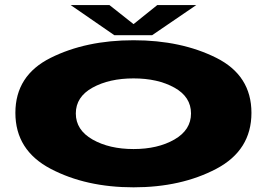

<svg xmlns="http://www.w3.org/2000/svg" viewBox="-20 -756 1102 780"><path d="M522.5 5Q329 5 185.8 -70.2Q42.5 -145.5 42.5 -297.5Q42.5 -449.5 185.8 -521Q329 -592.5 522.5 -592.5Q716 -592.5 858.8 -521Q1001.5 -449.5 1001.5 -297.5Q1001.5 -145.5 858.8 -70.2Q716 5 522.5 5ZM522.5 -150.5Q621 -150.5 688.5 -189.2Q756 -228 756 -295Q756 -362.5 688.5 -400Q621 -437.5 522.5 -437.5Q424 -437.5 356 -400Q288 -362.5 288 -295Q288 -228 356 -189.2Q424 -150.5 522.5 -150.5ZM444.5 -613 267 -735.5H424.5L522.5 -658L619 -735.5H777.5L598 -613Z"/></svg>

Font: Anybody UltraExpanded ExtraBold
Style: Regular
Weight: 800
Width: 9
Designer: Tyler Finck
Foundry: Etcetera Type Company
Version: Version 1.010; ttfautohint (v1.8.3) -l 8 -r 50 -G 200 -x 14 